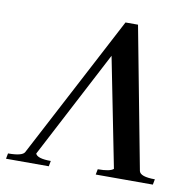

<svg xmlns="http://www.w3.org/2000/svg" viewBox="-116 -655 729 725"><g transform="rotate(10 248.0 -292.5)"><path d="M297 0 301 -21Q348 -21 361 -33L278 -452L62 -39Q69 -21 121 -21L117 0H-47L-43 -21Q11 -21 20 -37L308 -585H356L459 -42Q464 -21 520 -21L516 0Z"/></g></svg>

Font: Judson
Style: Italic
Weight: 400
Italic angle: -9.5°
Version: Version 20110429